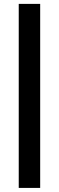

<svg xmlns="http://www.w3.org/2000/svg" viewBox="-20 -730 295 963"><path d="M181.5 212.5H74V-710.5H181.5Z"/></svg>

Font: Anek Tamil SemiBold
Style: Regular
Weight: 600
Version: Version 1.003